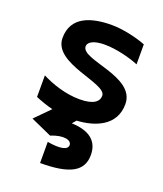

<svg xmlns="http://www.w3.org/2000/svg" viewBox="-137 -566 784 921"><g transform="rotate(20 255.0 -105.0)"><path d="M450 -338V-440C410 -456 336 -475 275 -475C171 -475 73 -446 73 -336C73 -204 347 -205 347 -140C347 -111 322 -87 250 -87C179 -87 108 -111 55 -138V-28C81 -17 111 -6 144 2L70 77L177 125C238 100 281 110 281 136C281 160 244 169 177 157V265C325 265 393 231 393 146C393 77 348 37 255 34L272 14C364 9 465 -29 465 -140C465 -283 191 -266 191 -336C191 -359 221 -375 275 -375C336 -375 410 -355 450 -338Z"/></g></svg>

Font: KT Kiyosuna Sans Bold
Style: Regular
Weight: 700
Designer: [Zen Kaku Gothic] Yoshimichi Ohira
Version: Version 1.010;Glyphs 3.1.2 (3151)